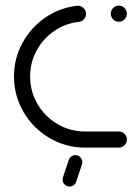

<svg xmlns="http://www.w3.org/2000/svg" viewBox="-20 -539 503 701"><path d="M31.1 -260Q31.1 -325.2 61.5 -381.5Q91.9 -437.8 144.3 -474.1Q196.7 -510.4 260.4 -517.8L264.1 -518.1Q276.3 -518.1 285.2 -509.4Q294.1 -500.7 294.1 -488.5Q294.1 -477.4 287 -469.3Q280 -461.1 268.9 -459.3Q219.3 -454.1 178.3 -426.1Q137.4 -398.1 113.7 -354.4Q90 -310.7 90 -260Q90 -205.2 117 -159.1Q144.1 -113 190.2 -85.9Q236.3 -58.9 291.1 -58.9H413.7Q425.9 -58.9 434.6 -50.2Q443.3 -41.5 443.3 -29.6Q443.3 -17.4 434.6 -8.7Q425.9 0 413.7 0H291.1Q220.7 0 160.9 -35Q101.1 -70 66.1 -129.8Q31.1 -189.6 31.1 -260ZM384.4 -489.3Q384.4 -501.1 393 -509.8Q401.5 -518.5 413.7 -518.5Q425.9 -518.5 434.6 -509.8Q443.3 -501.1 443.3 -489.3Q443.3 -477 434.6 -468.3Q425.9 -459.6 413.7 -459.6Q401.5 -459.6 393 -468.3Q384.4 -477 384.4 -489.3ZM208.5 116.7Q208.5 113.3 209.6 109.3L231.1 45.2Q233.3 37.4 240.2 32.4Q247 27.4 255.2 27.4Q265.9 27.4 273.3 35Q280.7 42.6 280.7 53Q280.7 56.7 279.6 60.4L258.1 124.4Q255.9 132.2 249.1 137.2Q242.2 142.2 234.1 142.2Q223.3 142.2 215.9 134.6Q208.5 127 208.5 116.7Z"/></svg>

Font: 26F Galaxy Sans Medium
Style: Regular
Weight: 500
Designer: C₂₉H₂₅N₃O₅
Version: Version 1.100